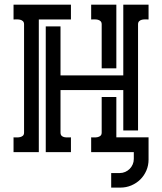

<svg xmlns="http://www.w3.org/2000/svg" viewBox="-20 -664 707 838"><path d="M628.4 -579.1Q622.1 -579.1 614.3 -579.3Q606.4 -579.6 599.4 -577.9Q592.3 -576.2 587.4 -571.5Q582.5 -566.9 582.5 -557.6V-94.7H518.1V-271H244.1V-85.9Q244.1 -76.2 248.8 -71.5Q253.4 -66.9 260.5 -65.4Q267.6 -64 275.4 -64.2Q283.2 -64.5 289.6 -64.5V0H179.7V-548.8H244.1V-335H518.1V-643.6H628.4ZM85 -557.6Q85 -566.9 80.1 -571.5Q75.2 -576.2 68.1 -577.9Q61 -579.6 53.2 -579.3Q45.4 -579.1 39.1 -579.1V-643.6H289.6V-579.1H149.4V0H39.1V-64.5Q45.4 -64.5 53.2 -64.2Q61 -64 68.1 -65.7Q75.2 -67.4 80.1 -71.8Q85 -76.2 85 -85.9ZM377.9 -64.5Q384.3 -64.5 392.1 -64.2Q399.9 -64 407 -65.7Q414.1 -67.4 418.9 -71.8Q423.8 -76.2 423.8 -85.9V-240.7H487.8V-64.5H628.4V32.7Q628.4 58.1 618.7 80.6Q608.9 103 592.3 119.4Q575.7 135.7 553.2 145.3Q530.8 154.8 505.4 154.8H465.3V91.3H502.4Q515.1 91.3 526.4 86.4Q537.6 81.5 545.9 73.2Q554.2 64.9 559.1 53.7Q564 42.5 564 29.8V0H377.9ZM423.8 -557.6Q423.8 -566.9 418.9 -571.5Q414.1 -576.2 407 -577.9Q399.9 -579.6 392.1 -579.3Q384.3 -579.1 377.9 -579.1V-643.6H487.8V-365.7H423.8Z"/></svg>

Font: Isar CAT
Style: Regular
Weight: 400
Designer: Digitized by Peter Wiegel
Foundry: CAT-Fonts, Peter Wiegel
Version: Version 1.000; ttfautohint (v1.3)